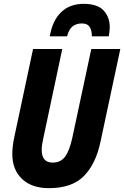

<svg xmlns="http://www.w3.org/2000/svg" viewBox="-20 -969 646 999"><path d="M235 10Q145 10 94.5 -38Q44 -86 44 -168Q44 -204 53 -249L152 -714H304L205 -248Q201 -231 199 -216.5Q197 -202 197 -189Q197 -123 254 -123Q295 -123 318 -153Q341 -183 356 -251L455 -714H606L503 -232Q479 -117 417 -53.5Q355 10 235 10ZM239 -780Q253 -862 298 -905.5Q343 -949 415 -949Q487 -949 519 -914.5Q551 -880 551 -828Q551 -816 549.5 -804Q548 -792 546 -780H458Q458 -811 446.5 -829Q435 -847 406 -847Q378 -847 358.5 -832.5Q339 -818 329 -780Z"/></svg>

Font: Noto Sans Condensed ExtraBold
Style: Italic
Weight: 800
Width: 3
Italic angle: -12°
Designer: Monotype Design Team
Foundry: Monotype Imaging Inc.
Version: Version 2.013; ttfautohint (v1.8.4.7-5d5b)